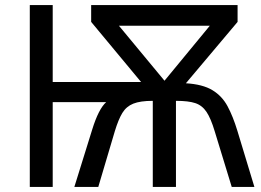

<svg xmlns="http://www.w3.org/2000/svg" viewBox="-20 -734 1024 754"><path d="M913 -714V-648L710 -407Q776 -403 814 -380Q852 -357 873.5 -317Q895 -277 912 -221L979 0H890L823 -219Q808 -269 791 -294.5Q774 -320 747 -329Q720 -338 671 -338V0H580V-338Q531 -338 503.5 -327Q476 -316 460.5 -290.5Q445 -265 431 -219L366 0H272L342 -225Q367 -306 397 -333H187V0H97V-714H187V-412H534L338 -648V-714ZM804 -633H447L626 -417Z"/></svg>

Font: TSCustom
Style: Regular
Weight: 400
Designer: Monotype Design Team
Foundry: Monotype Imaging Inc.
Version: Version 2.004; ttfautohint (v1.8.3) -l 8 -r 50 -G 200 -x 14 